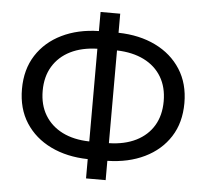

<svg xmlns="http://www.w3.org/2000/svg" viewBox="-54 -795 947 882"><g transform="rotate(5 420.0 -354.0)"><path d="M374.5 30V-59Q278 -61 203.8 -97Q129.5 -133 87.5 -198.2Q45.5 -263.5 45.5 -354Q45.5 -444 87.5 -509.5Q129.5 -575 203.8 -611.2Q278 -647.5 374.5 -649.5V-737.5H465V-649.5Q562 -647.5 636.2 -611.2Q710.5 -575 752.5 -509.5Q794.5 -444 794.5 -354Q794.5 -263.5 752.5 -198.2Q710.5 -133 636.2 -97Q562 -61 465 -59V30ZM374.5 -140.5V-568Q302.5 -566 250.2 -539.8Q198 -513.5 169.5 -466.2Q141 -419 141 -354Q141 -289 169.5 -241.8Q198 -194.5 250.2 -168.2Q302.5 -142 374.5 -140.5ZM465 -140.5Q537 -142 589.8 -168.2Q642.5 -194.5 670.8 -241.8Q699 -289 699 -354Q699 -419 670.8 -466.2Q642.5 -513.5 589.8 -539.8Q537 -566 465 -568Z"/></g></svg>

Font: Geologica Cursive Light
Style: Regular
Weight: 300
Designer: Sindre Bremnes, Frode Helland
Foundry: Monokrom Skriftforlag AS
Version: Version 1.010;gftools[0.9.28]